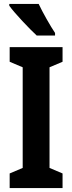

<svg xmlns="http://www.w3.org/2000/svg" viewBox="-20 -953 366 973"><path d="M176 -933H27V-924C53 -887 131 -805 166 -773H259V-786C237 -818 195 -892 176 -933ZM297 0V-74L231 -102V-612L297 -640V-714H29V-640L95 -612V-102L29 -74V0Z"/></svg>

Font: Noto Sans Lao Looped ExtraCondensed
Style: Bold
Weight: 700
Width: 2
Designer: Mark Frömberg, Ben Mitchell
Foundry: The Fontpad Ltd
Version: Version 1.002